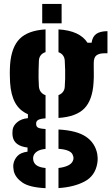

<svg xmlns="http://www.w3.org/2000/svg" viewBox="-20 -759 570 980"><path d="M212.5 201.5Q130.5 197.5 94.8 173Q59 148.5 50.5 115Q49 108 48 97Q47 86 48.5 78Q52.5 55.5 68.5 37.8Q84.5 20 120.5 15V-6Q52 -14 44.5 -64Q43 -76 43.5 -82.5Q44 -89 44.5 -97Q47.5 -118 67.8 -135.2Q88 -152.5 122.5 -156V-176Q79 -195 57.2 -235Q35.5 -275 31.5 -337Q31 -352.5 30.5 -365Q30 -377.5 30 -388.2Q30 -399 30.5 -409.2Q31 -419.5 31.5 -430Q38.5 -519 80.8 -561.2Q123 -603.5 212.5 -609V-493Q196.5 -488 187.8 -476.5Q179 -465 178.5 -448Q177.5 -422.5 177 -401.2Q176.5 -380 176.8 -360.2Q177 -340.5 178.5 -319Q179.5 -302 188.2 -290.2Q197 -278.5 212.5 -273V-155Q185 -153 174.8 -146.8Q164.5 -140.5 164.5 -129Q164.5 -128.5 164.5 -127.8Q164.5 -127 164.5 -126Q164.5 -114 173 -108.2Q181.5 -102.5 212.5 -100.5V1Q185 4 170.8 13Q156.5 22 151.5 35Q148.5 42.5 149 50.8Q149.5 59 151.5 65Q157 80 171.8 88Q186.5 96 212.5 98.5ZM278.5 201V98.5Q308 95 326.8 86Q345.5 77 351.5 63Q355.5 54.5 355.2 47Q355 39.5 350.5 30Q345.5 17.5 326.8 10Q308 2.5 278.5 0.5V-98Q372 -93 418.8 -61.2Q465.5 -29.5 476.5 27Q478 35 478.5 47.8Q479 60.5 476.5 75Q465.5 139 411.5 167.5Q357.5 196 278.5 201ZM278.5 -157V-273.5Q293 -279 301.2 -289.8Q309.5 -300.5 310.5 -315Q312 -335.5 312.5 -357.2Q313 -379 312.5 -402Q312 -425 310.5 -450Q309.5 -465.5 301.2 -476.5Q293 -487.5 278.5 -492.5V-609Q387 -602.5 426.5 -541H447.5Q452 -572 471.2 -585.8Q490.5 -599.5 528.5 -600V-487H512.5Q487 -487 472.8 -476.8Q458.5 -466.5 458.5 -437V-409Q458.5 -396.5 458.8 -386.2Q459 -376 458.8 -364.5Q458.5 -353 457.5 -337Q452 -248 410.5 -205.5Q369 -163 278.5 -157ZM195.5 -640V-739H294.5V-640Z"/></svg>

Font: Big Shoulders Stencil Text Thin Black
Style: Regular
Weight: 900
Version: Version 2.001